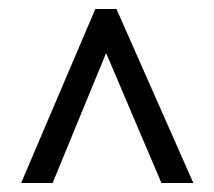

<svg xmlns="http://www.w3.org/2000/svg" viewBox="-20 -739 477 427"><path d="M192 -719H239L410 -332H339L216 -621L97 -332H27Z"/></svg>

Font: Noto Sans Bengali ExtraCondensed
Style: Regular
Weight: 400
Width: 2
Designer: Jelle Bosma - Monotype Design Team
Foundry: Monotype Imaging Inc.
Version: Version 2.003; ttfautohint (v1.8.4.7-5d5b)